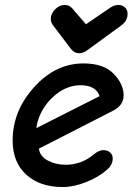

<svg xmlns="http://www.w3.org/2000/svg" viewBox="-20 -749 535 775"><path d="M299 -534Q280 -534 266 -552L194 -647Q185 -659 185 -672Q185 -694 202.5 -711.5Q220 -729 241 -729Q259 -729 271 -716L327 -651L425 -718Q441 -729 458 -729Q474 -729 484.5 -719Q495 -709 495 -693Q495 -665 469 -646L332 -546Q316 -534 299 -534ZM233 6Q141 6 86 -44Q31 -94 31 -182Q31 -301 117.5 -397Q204 -493 317 -493Q398 -493 438.5 -451.5Q479 -410 479 -364Q479 -325 438 -303L137 -149Q141 -118 173 -101Q205 -84 245 -84Q310 -84 360 -127Q380 -143 397 -143Q414 -143 424.5 -133.5Q435 -124 435 -109Q435 -84 412 -64Q380 -35 329 -14.5Q278 6 233 6ZM127 -232 382 -361Q367 -405 305 -405Q241 -405 186 -350Q160 -324 144.5 -291Q129 -258 127 -232Z"/></svg>

Font: Comic Neue
Style: Bold Italic
Weight: 700
Italic angle: -12°
Designer: Craig Rozynski
Foundry: Craig Rozynski
Version: Version 2.003